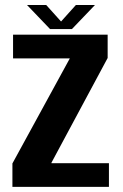

<svg xmlns="http://www.w3.org/2000/svg" viewBox="-20 -730 480 750"><path d="M28.5 0H405.5V-92.5H181V-94.5L400.5 -503.5V-594.5H31V-502H252.5V-501.5L28.5 -91.5ZM175.5 -616.5H261L351 -710.5H276.5L218.5 -646L160.5 -710.5H85.5Z"/></svg>

Font: Anybody SemiCondensed SemiBold
Style: Regular
Weight: 600
Width: 4
Version: Version 1.113;gftools[0.9.25]